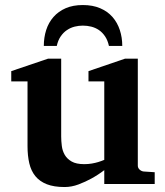

<svg xmlns="http://www.w3.org/2000/svg" viewBox="-20 -734 660 766"><path d="M396 0V-55.2Q371.1 -36.1 344.2 -21.5Q321.3 -8.8 293.5 1.7Q265.6 12.2 237.8 12.2Q195.3 12.2 166.7 1Q138.2 -10.3 121.1 -31.2Q104 -52.2 96.9 -82.5Q89.8 -112.8 89.8 -150.9V-409.2H24.9V-450.2L171.9 -500H224.1V-189.9Q224.1 -171.4 226.6 -151.9Q229 -132.3 238.3 -116.2Q247.6 -100.1 265.9 -89.6Q284.2 -79.1 315.9 -79.1Q331.5 -79.1 345.9 -81.5Q360.4 -84 371.6 -87.4Q384.3 -91.3 396 -96.2V-409.2H333V-450.2L479 -500H529.8V-73.2Q529.8 -64 536.9 -57.4Q543.9 -50.8 553.2 -49.8L597.2 -46.9V0ZM414.6 -550.8Q409.7 -573.2 399.2 -588.9Q388.7 -604.5 374.8 -614Q360.8 -623.5 344.2 -627.7Q327.6 -631.8 310.5 -631.8Q293.9 -631.8 277.6 -627.7Q261.2 -623.5 247.1 -614Q232.9 -604.5 222.2 -588.9Q211.4 -573.2 206.5 -550.8H154.8Q154.8 -584.5 164.3 -614.3Q173.8 -644 193.4 -666.3Q212.9 -688.5 241.9 -701.2Q271 -713.9 310.5 -713.9Q350.1 -713.9 379.6 -701.2Q409.2 -688.5 428.7 -666.3Q448.2 -644 458 -614.3Q467.8 -584.5 467.8 -550.8Z"/></svg>

Font: Charis SIL Phon
Style: Bold
Weight: 700
Foundry: SIL International
Version: Version 5.000